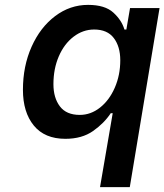

<svg xmlns="http://www.w3.org/2000/svg" viewBox="-20 -561 674 787"><path d="M74 -193Q74 -290 109.5 -369.5Q145 -449 206 -495Q267 -541 341 -541Q410 -541 444.5 -509.5Q479 -478 490 -440H498L513 -528H634L512 206H390L442 -97H434Q407 -56 361.5 -24Q316 8 248 8Q163 8 118.5 -46.5Q74 -101 74 -193ZM473 -314Q473 -370 446.5 -405Q420 -440 366 -440Q320 -440 281.5 -410.5Q243 -381 221 -330Q199 -279 199 -216Q199 -160 225.5 -125Q252 -90 307 -90Q352 -90 390 -120Q428 -150 450.5 -201.5Q473 -253 473 -314Z"/></svg>

Font: Be Vietnam SemiBold
Style: Italic
Weight: 600
Italic angle: -9.556°
Designer: Gabriel Lam
Foundry: TypeRant
Version: Version 3.000